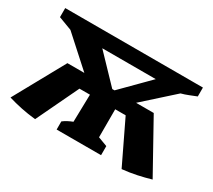

<svg xmlns="http://www.w3.org/2000/svg" viewBox="-102 -672 953 861"><g transform="rotate(30 374.5 -241.5)"><path d="M293 -232 87 -418 18 -444V-491H731V-445Q713 -438 694.5 -430.5Q676 -423 657 -418L450 -232ZM150 8Q111 4 75 -3.5Q39 -11 6 -21L150 -282L275 -254ZM257 0V-42Q267 -50 279.5 -56.5Q292 -63 305 -68L309 -244H439V-65L487 -47V0ZM188 -210 150 -282H597L572 -210ZM598 8 472 -254 597 -282 742 -21Q708 -11 672.5 -3.5Q637 4 598 8ZM388 -276 529 -418H252Z"/></g></svg>

Font: Piazzolla 24pt
Style: Bold
Weight: 700
Designer: Juan Pablo del Peral
Foundry: Huerta Tipografica
Version: Version 2.005